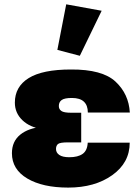

<svg xmlns="http://www.w3.org/2000/svg" viewBox="-20 -854 638 889"><path d="M295.9 14.6Q418.9 14.6 499.8 -43Q580.6 -100.6 580.6 -193.4H386.2Q384.3 -156.7 362.5 -141.4Q340.8 -126 300.8 -126Q270 -126 254.6 -136.5Q239.3 -147 239.3 -164.1Q239.3 -179.2 248.3 -187Q257.3 -194.8 294.4 -194.8H356V-332H309.1Q275.9 -332 264.2 -340.1Q252.4 -348.1 252.4 -363.3Q252.4 -381.3 265.6 -390.9Q278.8 -400.4 313 -400.4Q350.1 -400.4 368.4 -383.3Q386.7 -366.2 386.7 -333H581.1Q576.2 -418.9 514.9 -476.1Q453.6 -533.2 308.1 -532.2Q176.8 -532.2 112.8 -492.4Q48.8 -452.6 48.8 -378.9Q48.8 -331.1 83.5 -297.6Q118.2 -264.2 176.8 -255.9V-266.6Q112.3 -261.7 73.7 -230.5Q35.2 -199.2 35.2 -144.5Q35.2 -69.8 106.2 -27.6Q177.2 14.6 295.9 14.6ZM349.6 -595.7 450.7 -804.2 286.6 -834 245.6 -623Z"/></svg>

Font: Roboto Flex
Style: Optical Size 14.0 Weight 1000 Grade 0.00 Width 100 Slant 0.00 Parametric Thick Stroke 96 Parametric Thin Stroke 79 Parametric Counter Width 468 Parametric Uppercase Height 712 Parametric Lowercase Height 514 Parametric Ascender Height 750 Parametric Descender Depth -203.00 Parametric Figure Height 738
Weight: 1000
Designer: Berlow after Robertson
Foundry: Google
Version: Version 3.000